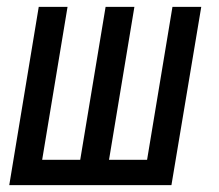

<svg xmlns="http://www.w3.org/2000/svg" viewBox="-20 -540 640 560"><path d="M7 0 93 -520H177L103 -74H214L288 -520H372L298 -74H409L483 -520H567L480 0Z"/></svg>

Font: Iosevka SS04 Extended Oblique
Style: Regular
Weight: 400
Width: 7
Italic angle: -9°
Monospace: yes
Designer: Belleve Invis
Foundry: Belleve Invis
Version: Version 19.0.0; ttfautohint (v1.8.4)